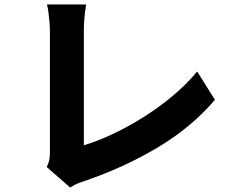

<svg xmlns="http://www.w3.org/2000/svg" viewBox="-20 -785 1040 854"><path d="M188 -42Q198 -63 200 -78Q202 -93 202 -111Q202 -131 202 -169.5Q202 -208 202 -258.5Q202 -309 202 -364Q202 -419 202 -473Q202 -527 202 -572Q202 -617 202 -646Q202 -666 200 -688Q198 -710 195.5 -730Q193 -750 189 -765H363Q358 -734 355.5 -705.5Q353 -677 353 -646Q353 -621 353 -585.5Q353 -550 353 -509Q353 -468 353 -424Q353 -380 353 -337Q353 -294 353 -255.5Q353 -217 353 -187Q353 -157 353 -139Q411 -156 478.5 -187.5Q546 -219 615 -262Q684 -305 746.5 -357Q809 -409 857 -467L936 -341Q831 -218 680.5 -128.5Q530 -39 356 20Q346 23 329 29.5Q312 36 292 49Z"/></svg>

Font: Noto Sans JP ExtraBold
Style: Regular
Weight: 800
Designer: Ryoko NISHIZUKA  (kana, bopomofo & ideographs); Paul D. Hunt (Latin, Greek & Cyrillic); Sandoll Communications , Soo-you
Foundry: Adobe
Version: Version 2.004-H2;hotconv 1.0.118;makeotfexe 2.5.65603